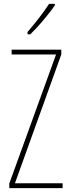

<svg xmlns="http://www.w3.org/2000/svg" viewBox="-20 -970 363 990"><path d="M263 -943V-950H233C199 -898 167 -858 122 -805V-793H136C175 -830 230 -894 263 -943ZM303 0V-25H57L296 -689V-714H40V-689H269L28 -24V0Z"/></svg>

Font: Noto Sans Devanagari UI ExtraCondensed Thin
Style: Regular
Weight: 100
Width: 2
Designer: Jelle Bosma - Monotype Design Team
Foundry: Monotype Imaging Inc.
Version: Version 2.004